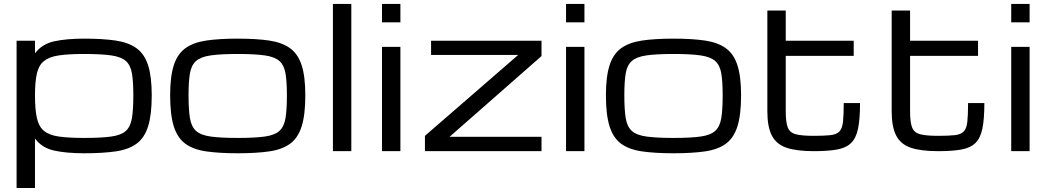

<svg xmlns="http://www.w3.org/2000/svg" viewBox="-20 -770 5327 978"><path d="M659.2 -284.2Q659.2 -354 652.1 -396Q645 -438 621.1 -459.2Q597.2 -480.5 546.6 -487.8Q496.1 -495.1 408.7 -495.1Q329.1 -495.1 279.8 -487.8Q230.5 -480.5 204.1 -459.2Q177.7 -438 168 -396Q158.2 -354 158.2 -284.2Q158.2 -211.9 168 -168.5Q177.7 -125 204.1 -103.3Q230.5 -81.5 279.8 -74.5Q329.1 -67.4 408.7 -67.4Q496.1 -67.4 546.6 -74.5Q597.2 -81.5 621.1 -103.3Q645 -125 652.1 -168.5Q659.2 -211.9 659.2 -284.2ZM64.5 187.5V-562.5H158.2V-498.5Q193.8 -545.9 256.1 -559.6Q318.4 -573.2 408.7 -573.2Q503.4 -573.2 569.1 -563.5Q634.8 -553.7 675.3 -524.4Q715.8 -495.1 734.4 -437.5Q752.9 -379.9 752.9 -284.2Q752.9 -185.5 734.4 -126.5Q715.8 -67.4 675.3 -37.8Q634.8 -8.3 569.1 1.2Q503.4 10.7 408.7 10.7Q318.4 10.7 256.1 -2.9Q193.8 -16.6 158.2 -64.5V187.5Z M1190.9 10.7Q1096.7 10.7 1030.8 1.2Q964.8 -8.3 924.3 -37.8Q883.8 -67.4 865.2 -126.5Q846.7 -185.5 846.7 -284.2Q846.7 -379.9 865.2 -437.5Q883.8 -495.1 924.3 -524.4Q964.8 -553.7 1030.8 -563.5Q1096.7 -573.2 1190.9 -573.2Q1285.6 -573.2 1351.3 -563.5Q1417 -553.7 1457.5 -524.4Q1498 -495.1 1516.6 -437.5Q1535.2 -379.9 1535.2 -284.2Q1535.2 -185.5 1516.6 -126.5Q1498 -67.4 1457.5 -37.8Q1417 -8.3 1351.3 1.2Q1285.6 10.7 1190.9 10.7ZM1441.4 -284.2Q1441.4 -354 1434.3 -396Q1427.2 -438 1403.3 -459.2Q1379.4 -480.5 1328.9 -487.8Q1278.3 -495.1 1190.9 -495.1Q1104 -495.1 1053.2 -487.8Q1002.4 -480.5 978.5 -459.2Q954.6 -438 947.5 -396Q940.4 -354 940.4 -284.2Q940.4 -211.9 947.5 -168.5Q954.6 -125 978.5 -103.3Q1002.4 -81.5 1053.2 -74.5Q1104 -67.4 1190.9 -67.4Q1278.3 -67.4 1328.9 -74.5Q1379.4 -81.5 1403.3 -103.3Q1427.2 -125 1434.3 -168.5Q1441.4 -211.9 1441.4 -284.2Z M1675.8 0V-750H1769.5V0Z M1925.8 0V-531.2H2019.5V0ZM1925.8 -656.2V-750H2019.5V-656.2Z M2144.5 0V-78.1L2619.6 -490.2H2175.8V-562.5H2738.3V-484.4L2270 -73.2H2738.3V0Z M2863.3 0V-531.2H2957V0ZM2863.3 -656.2V-750H2957V-656.2Z M3410.6 10.7Q3316.4 10.7 3250.5 1.2Q3184.6 -8.3 3144 -37.8Q3103.5 -67.4 3085 -126.5Q3066.4 -185.5 3066.4 -284.2Q3066.4 -379.9 3085 -437.5Q3103.5 -495.1 3144 -524.4Q3184.6 -553.7 3250.5 -563.5Q3316.4 -573.2 3410.6 -573.2Q3505.4 -573.2 3571 -563.5Q3636.7 -553.7 3677.2 -524.4Q3717.8 -495.1 3736.3 -437.5Q3754.9 -379.9 3754.9 -284.2Q3754.9 -185.5 3736.3 -126.5Q3717.8 -67.4 3677.2 -37.8Q3636.7 -8.3 3571 1.2Q3505.4 10.7 3410.6 10.7ZM3661.1 -284.2Q3661.1 -354 3654.1 -396Q3647 -438 3623 -459.2Q3599.1 -480.5 3548.6 -487.8Q3498 -495.1 3410.6 -495.1Q3323.7 -495.1 3272.9 -487.8Q3222.2 -480.5 3198.2 -459.2Q3174.3 -438 3167.2 -396Q3160.2 -354 3160.2 -284.2Q3160.2 -211.9 3167.2 -168.5Q3174.3 -125 3198.2 -103.3Q3222.2 -81.5 3272.9 -74.5Q3323.7 -67.4 3410.6 -67.4Q3498 -67.4 3548.6 -74.5Q3599.1 -81.5 3623 -103.3Q3647 -125 3654.1 -168.5Q3661.1 -211.9 3661.1 -284.2Z M4124.5 0Q4038.6 0 3986.8 -17.3Q3935.1 -34.7 3911.9 -78.9Q3888.7 -123 3888.7 -203.1V-716.3H3982.4V-562.5H4328.6V-485.4H3982.4V-203.1Q3982.4 -148.4 3992.4 -121.6Q4002.4 -94.7 4033 -86.4Q4063.5 -78.1 4124.5 -78.1Q4178.7 -78.1 4209.7 -81.5Q4240.7 -85 4255.4 -99.9Q4270 -114.7 4273.9 -148.9Q4277.8 -183.1 4277.8 -245.1H4360.8Q4360.8 -164.1 4350.8 -115.2Q4340.8 -66.4 4315.2 -41.5Q4289.6 -16.6 4243.4 -8.3Q4197.3 0 4124.5 0Z M4757.8 0Q4671.9 0 4620.1 -17.3Q4568.4 -34.7 4545.2 -78.9Q4522 -123 4522 -203.1V-716.3H4615.7V-562.5H4961.9V-485.4H4615.7V-203.1Q4615.7 -148.4 4625.7 -121.6Q4635.7 -94.7 4666.3 -86.4Q4696.8 -78.1 4757.8 -78.1Q4812 -78.1 4843 -81.5Q4874 -85 4888.7 -99.9Q4903.3 -114.7 4907.2 -148.9Q4911.1 -183.1 4911.1 -245.1H4994.1Q4994.1 -164.1 4984.1 -115.2Q4974.1 -66.4 4948.5 -41.5Q4922.9 -16.6 4876.7 -8.3Q4830.6 0 4757.8 0Z M5130.9 0V-531.2H5224.6V0ZM5130.9 -656.2V-750H5224.6V-656.2Z"/></svg>

Font: Michroma
Style: Regular
Weight: 400
Designer: Vernon Adams
Foundry: Vernon Adams
Version: Version 1.100; ttfautohint (v1.8.4.7-5d5b);gftools[0.9.29]